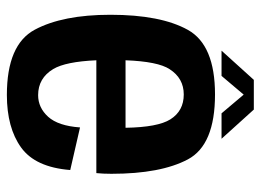

<svg xmlns="http://www.w3.org/2000/svg" viewBox="-120 -634 759 559"><g transform="rotate(90 259.5 -354.5)"><path d="M256.5 5Q110 5 66.5 -76.2Q23 -157.5 23 -296.5Q23 -443 67 -522Q111 -601 255 -601Q402 -601 444 -522Q486 -443 486 -299.5Q486 -275 484 -255.5H155.5Q159.5 -166 181 -130Q207.5 -86 257 -86Q293.5 -86 320 -115.2Q346.5 -144.5 351 -208L475 -179.5Q467 -78 409.5 -36.5Q352 5 256.5 5ZM155.5 -340.5H352Q350.5 -434.5 327.5 -471Q303 -510 255 -510Q208 -510 181.5 -469Q159 -435 155.5 -340.5ZM127.5 -620 212.5 -714H299L384 -620H310L255.5 -684.5L201 -620Z"/></g></svg>

Font: Anybody SemiBold
Style: Regular
Weight: 600
Designer: Tyler Finck
Foundry: Etcetera Type Company
Version: Version 1.010; ttfautohint (v1.8.3) -l 8 -r 50 -G 200 -x 14 